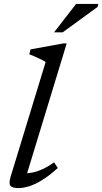

<svg xmlns="http://www.w3.org/2000/svg" viewBox="-20 -950 522 980"><path d="M213 -633.5Q204 -639.5 189.8 -646.5Q175.5 -653.5 159.8 -660.5Q144 -667.5 129.5 -673L136 -698L303.5 -728.5H320.5L111 -41.5L98 -65.5Q118.5 -64 144 -69Q169.5 -74 198 -87Q226.5 -100 256 -121.5L275 -92.5Q230 -52 193.2 -29.8Q156.5 -7.5 127.2 1.2Q98 10 74.5 10Q43.5 10 33.5 -1.5Q23.5 -13 34.5 -49ZM256 -785 368.5 -930H481.5L478.5 -915L300 -785Z"/></svg>

Font: Newsreader 11pt
Style: Italic
Weight: 400
Italic angle: -17°
Version: Version 1.003